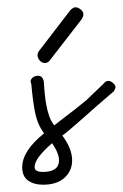

<svg xmlns="http://www.w3.org/2000/svg" viewBox="-20 -505 337 527"><path d="M66 -274 64 -281Q64 -287 69.5 -292Q75 -297 85 -297Q96 -297 100 -283Q101 -268 102.5 -251Q104 -234 107 -217.5Q110 -201 115 -186.5Q120 -172 129 -161Q136 -166 147 -175Q158 -184 171 -193.5Q184 -203 196 -213Q208 -223 217 -230L264 -275Q270 -283 277 -283Q284 -283 290.5 -277Q297 -271 297 -266Q297 -261 292 -254L242 -211Q223 -194 210 -182.5Q197 -171 187 -162.5Q177 -154 169 -147Q161 -140 151 -133Q178 -97 178 -65Q178 -36 157 -17Q136 2 98 2Q73 2 57 -9.5Q41 -21 41 -46Q41 -91 101 -139Q83 -163 76.5 -195Q70 -227 66 -274ZM142 -65Q142 -84 123 -112Q99 -91 87 -75Q75 -59 75 -46Q75 -39 81.5 -36Q88 -33 97 -33Q142 -33 142 -65ZM118 -341Q112 -332 103 -332Q95 -332 89 -339Q83 -346 83 -353Q83 -359 87 -365L173 -477Q177 -481 180.5 -483Q184 -485 187 -485Q194 -485 201.5 -479Q209 -473 209 -466Q209 -460 204 -452Z"/></svg>

Font: Gruenewald VA
Style: Regular
Weight: 400
Designer: Peter Wiegel
Foundry: Peter Wiegel, nach dem Schriftentwurf von Dr. H. Gr¸newald
Version: Version 0.007